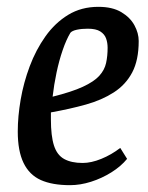

<svg xmlns="http://www.w3.org/2000/svg" viewBox="-20 -533 434 562"><path d="M185 9Q133 9 99.5 -6Q66 -21 49 -56Q32 -91 32 -148Q32 -192 40.5 -241.5Q49 -291 67 -339Q85 -387 113 -426.5Q141 -466 179.5 -489.5Q218 -513 268 -513Q309 -513 335 -497.5Q361 -482 373.5 -459Q386 -436 386 -413Q386 -357 367 -321Q348 -285 313 -262.5Q278 -240 231.5 -227Q185 -214 129 -204V-184Q129 -135 138 -107Q147 -79 168 -67.5Q189 -56 222 -56Q247 -56 276.5 -68Q306 -80 332 -100L352 -68Q334 -46 306 -28.5Q278 -11 246.5 -1Q215 9 185 9ZM134 -250Q190 -264 222.5 -279Q255 -294 270.5 -311Q286 -328 290.5 -348.5Q295 -369 295 -393Q295 -408 290.5 -420.5Q286 -433 273.5 -441Q261 -449 237 -449Q219 -449 205 -446Q191 -443 186 -437Q174 -417 163.5 -386.5Q153 -356 145.5 -320.5Q138 -285 134 -250Z"/></svg>

Font: Faustina Light Medium
Style: Italic
Weight: 500
Italic angle: -8°
Version: Version 1.200